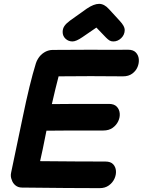

<svg xmlns="http://www.w3.org/2000/svg" viewBox="-20 -975 740 996"><path d="M497 1Q525 1 544.5 -13Q564 -27 573.5 -47.5Q583 -68 581.5 -88.5Q580 -109 567 -123Q554 -137 527 -137Q391 -137 188 -139Q199 -185 221 -297Q267 -298 516 -298Q545 -298 564.5 -312Q584 -326 593.5 -346.5Q603 -367 601 -387.5Q599 -408 585.5 -422Q572 -436 545 -436Q297 -436 249 -435Q268 -518 284 -579Q340 -580 451 -580Q562 -579 618 -579Q647 -579 666 -593Q685 -607 693.5 -627.5Q702 -648 700 -668.5Q698 -689 684.5 -703Q671 -717 645 -717Q572 -716 448 -717Q324 -717 251 -716Q228 -715 208.5 -702.5Q189 -690 177 -670Q170 -659 166 -646Q134 -543 97 -363Q46 -116 38 -81Q33 -60 41 -42Q46 -25 60 -13.5Q74 -2 94 -2Q349 1 497 1ZM356 -760Q375 -760 407 -782L480 -832L530 -780Q540 -770 548 -765Q556 -760 568 -760Q591 -760 609 -777.5Q627 -795 627 -820Q627 -839 601 -867L545 -928Q521 -955 494 -955Q467 -955 430 -930L343 -868Q324 -854 314.5 -840.5Q305 -827 305 -809Q305 -788 320 -774Q335 -760 356 -760Z"/></svg>

Font: Balsamiq Sans
Style: Bold Italic
Weight: 700
Italic angle: -12°
Designer: Michael Angeles
Foundry: Balsamiq SRL
Version: Version 1.020; ttfautohint (v1.8.4.7-5d5b);gftools[0.9.26]